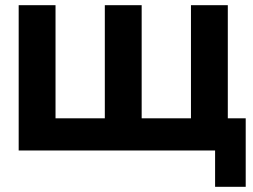

<svg xmlns="http://www.w3.org/2000/svg" viewBox="-20 -580 977 740"><path d="M526 -560V-124H716V-560H858V-124H927V140H809V0H52V-560H194V-124H384V-560Z"/></svg>

Font: Tektur SemiBold
Style: Regular
Weight: 600
Designer: Adam Jagosz
Foundry: Adam Jagosz
Version: Version 1.005;gftools[0.9.30]